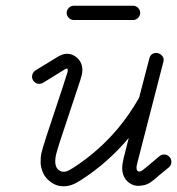

<svg xmlns="http://www.w3.org/2000/svg" viewBox="-20 -625 619 671"><path d="M238 -555Q228 -555 220.5 -562.5Q213 -570 213 -580Q213 -590 220.5 -597.5Q228 -605 238 -605H445Q455 -605 462.5 -597.5Q470 -590 470 -580Q470 -570 462.5 -562.5Q455 -555 445 -555ZM537 -79Q544 -85 554 -85Q564 -85 571.5 -77.5Q579 -70 579 -59Q579 -48 570 -40Q543 -18 537.5 -13.5Q532 -9 529.5 -6.5Q527 -4 523.5 -1Q520 2 517.5 3.5Q515 5 513 7Q500 18 484 22Q468 25 461.5 24.5Q455 24 450 23Q432 18 420 3Q407 -14 407 -37Q407 -51 412 -72L430 -143Q357 -56 262 5Q245 16 231 21Q217 26 202 26Q176 26 156 10Q139 -2 130.5 -21Q122 -40 122 -58Q122 -76 124 -87Q129 -108 142 -148Q216 -370 216 -373Q217 -378 217 -380L215 -386Q210 -385 204 -381L131 -336Q125 -332 116 -332Q107 -332 99.5 -339.5Q92 -347 92 -357Q92 -371 104 -379Q182 -427 185 -428.5Q188 -430 193 -432Q203 -437 215 -437Q227 -437 238 -431Q249 -425 257 -415Q268 -400 268 -380Q267 -366 265 -360Q263 -354 262.5 -352.5Q262 -351 262 -349Q261 -347 190 -132Q178 -95 175.5 -83Q173 -71 173 -61Q173 -40 186 -30Q198 -21 215 -27Q222 -30 235 -38Q324 -95 392 -176Q432 -224 463 -278Q465 -281 466 -283L502 -421Q507 -440 527 -440Q533 -440 539 -436.5Q545 -433 548.5 -427.5Q552 -422 552 -417Q552 -412 551 -409L461 -60Q457 -44 457 -40Q457 -33 459 -30Q461 -27 463 -26Q469 -24 478 -30Q484 -34 537 -79ZM479 -30Q479 -30 479 -30Z"/></svg>

Font: TT2020Base
Style: Italic
Weight: 400
Italic angle: -15°
Version: Version 0.2.000